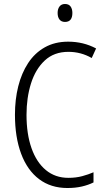

<svg xmlns="http://www.w3.org/2000/svg" viewBox="-20 -933 528 963"><path d="M323 -673Q251 -673 204.5 -629.5Q158 -586 135.5 -514.5Q113 -443 113 -357Q113 -261 138 -190Q163 -119 210 -80Q257 -41 323 -41Q361 -41 392.5 -49.5Q424 -58 449 -69V-18Q423 -5 390.5 2.5Q358 10 318 10Q235 10 176 -34.5Q117 -79 86 -162Q55 -245 55 -358Q55 -434 71.5 -500Q88 -566 121 -616.5Q154 -667 204.5 -695.5Q255 -724 322 -724Q398 -724 462 -690L440 -642Q386 -673 323 -673ZM306 -913Q325 -913 334 -900.5Q343 -888 343 -868Q343 -823 306 -823Q288 -823 278.5 -835Q269 -847 269 -868Q269 -888 278.5 -900.5Q288 -913 306 -913Z"/></svg>

Font: Noto Sans Condensed Light
Style: Regular
Weight: 300
Width: 3
Designer: Monotype Design Team
Foundry: Monotype Imaging Inc.
Version: Version 2.013; ttfautohint (v1.8.4.7-5d5b)